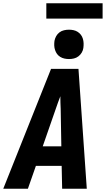

<svg xmlns="http://www.w3.org/2000/svg" viewBox="-32 -1157 652 1177"><path d="M-12 0 281 -735H449L500 0H349L346 -140H188L139 0ZM344 -260 340 -490Q339 -509 338.5 -528.5Q338 -548 338 -567Q330 -548 323.5 -528.5Q317 -509 310 -490L230 -260ZM391 -795Q377 -795 363 -798Q349 -801 337 -808.5Q325 -816 317.5 -826.5Q310 -837 305.5 -850.5Q301 -864 300.5 -878Q300 -892 302 -907Q305 -922 312.5 -935.5Q320 -949 332.5 -958.5Q345 -968 360.5 -971.5Q376 -975 391 -975Q405 -975 419 -972Q433 -969 444.5 -961.5Q456 -954 464 -943.5Q472 -933 476 -919.5Q480 -906 480.5 -892Q481 -878 479 -863Q477 -848 469 -834.5Q461 -821 448.5 -811.5Q436 -802 421 -798.5Q406 -795 391 -795ZM597 -1043H252V-1137H597Z"/></svg>

Font: Iosevka Heavy Extended
Style: Italic
Weight: 900
Width: 7
Italic angle: -9°
Monospace: yes
Designer: Belleve Invis
Foundry: Belleve Invis
Version: Version 32.5.0; ttfautohint (v1.8.4)